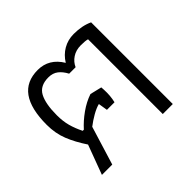

<svg xmlns="http://www.w3.org/2000/svg" viewBox="-128 -683 841 841"><g transform="rotate(-45 293.0 -262.0)"><path d="M118 -137Q86 -185 68.5 -229Q51 -273 51 -326Q51 -524 193 -524Q263 -524 302 -459Q321 -490 350.5 -507Q380 -524 416 -524Q468 -524 506 -506V0H444V-463Q431 -467 403 -467Q373 -467 351 -452.5Q329 -438 319 -415H279Q266 -440 248 -454Q230 -468 203 -468Q151 -468 131.5 -431.5Q112 -395 112 -324Q112 -288 120 -258Q128 -228 144 -196H151Q177 -225 211.5 -249.5Q246 -274 282 -286L336 -273L337 -257Q339 -220 331 -186H284L277 -229Q257 -224 232.5 -210Q208 -196 186 -179L131 0H67Z"/></g></svg>

Font: Athiti
Style: Regular
Weight: 400
Designer: CadsonDemak Team
Foundry: CadsonDemak
Version: Version 1.033